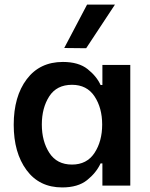

<svg xmlns="http://www.w3.org/2000/svg" viewBox="-20 -812 658 840"><path d="M40 -266Q40 -390 97 -465.5Q154 -541 255 -541Q324 -541 363.5 -509.5Q403 -478 420 -440H428V-528H550V0H428V-97H420Q401 -56 361 -24Q321 8 252 8Q152 8 96 -68Q40 -144 40 -266ZM427 -267Q427 -340 393.5 -390.5Q360 -441 295 -441Q228 -441 195.5 -390.5Q163 -340 163 -267Q163 -194 196 -143Q229 -92 295 -92Q360 -92 393.5 -143Q427 -194 427 -267ZM261 -602 361 -792H483L357 -601Z"/></svg>

Font: Be Vietnam SemiBold
Style: Regular
Weight: 600
Designer: Gabriel Lam
Foundry: TypeRant
Version: Version 4.000